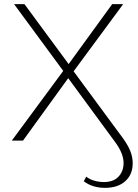

<svg xmlns="http://www.w3.org/2000/svg" viewBox="-20 -678 666 926"><path d="M384 196 396 174Q412 187 435 193.5Q458 200 481 200Q527 200 551.5 174Q576 148 576 108Q576 61 533 4L309 -301L91 0H37L285 -336L48 -658H98L311 -369L521 -658H574L335 -334L571 -14Q596 20 608 49.5Q620 79 620 109Q620 164 584 196Q548 228 487 228Q425 228 384 196Z"/></svg>

Font: Ysabeau SC Light
Style: Regular
Weight: 300
Designer: Christian Thalmann (Catharsis Fonts)
Version: Version 0.003